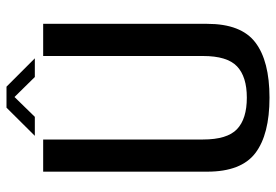

<svg xmlns="http://www.w3.org/2000/svg" viewBox="-146 -678 829 576"><g transform="rotate(-90 268.0 -390.5)"><path d="M262.5 4Q372.5 4 428.2 -38.5Q484 -81 484 -183V-675H387.5V-195.5Q387.5 -123 356.5 -93.5Q325.5 -64 262.5 -64Q199 -64 168 -93.5Q137 -123 137 -195.5V-675H40.5V-183Q40.5 -81 96.2 -38.5Q152 4 262.5 4ZM148 -700H205L264.5 -761L324.5 -700H380.5L295.5 -785H232.5Z"/></g></svg>

Font: Anybody SemiCondensed
Style: Regular
Weight: 400
Width: 4
Version: Version 1.113;gftools[0.9.25]